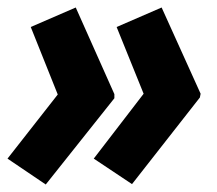

<svg xmlns="http://www.w3.org/2000/svg" viewBox="-27 -528 579 512"><path d="M325 -37 223 -105 356 -278 284 -456 404 -508 508 -278 506 -268ZM95 -36 -7 -105 127 -276 55 -456 175 -508 278 -277V-266Z"/></svg>

Font: Noto Sans Condensed ExtraBold
Style: Italic
Weight: 800
Width: 3
Italic angle: -12°
Designer: Monotype Design Team
Foundry: Monotype Imaging Inc.
Version: Version 2.013; ttfautohint (v1.8.4.7-5d5b)